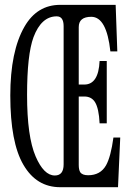

<svg xmlns="http://www.w3.org/2000/svg" viewBox="-20 -780 540 800"><path d="M471.7 0H231Q131.8 0 77.6 -93.3Q22.9 -186.5 22.9 -381.8Q22.9 -566.4 82 -668.9Q134.3 -759.8 231 -759.8H461.9L468.8 -565.9H439.9Q424.3 -710 360.4 -710Q308.1 -710 308.1 -667V-427.7H331.1Q390.6 -427.7 395 -525.9H424.8V-266.1H395Q392.1 -328.6 375.5 -355Q360.8 -377.9 331.1 -377.9H308.1V-92.8Q308.1 -73.2 314 -63Q322.3 -49.8 347.2 -49.8Q398.4 -49.8 421.9 -91.3Q441.9 -127.4 452.6 -207H481ZM245.1 -95.2V-670.9Q245.1 -711.9 216.3 -711.9Q152.3 -711.9 119.6 -625Q92.8 -552.2 92.8 -384.3Q92.8 -210.9 128.4 -128.4Q162.6 -48.8 208.5 -48.8Q245.1 -48.8 245.1 -95.2Z"/></svg>

Font: BIZ UDMincho
Style: Regular
Weight: 400
Monospace: yes
Designer: TypeBank Co., Ltd.
Foundry: Morisawa Inc.
Version: Version 1.06